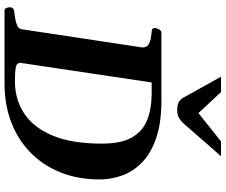

<svg xmlns="http://www.w3.org/2000/svg" viewBox="-94 -902 996 848"><g transform="rotate(90 404.0 -478.0)"><path d="M12.2 -24.9Q13.2 -41 30.8 -43Q46.9 -44.4 64.5 -47.6Q82 -50.8 94.7 -57.1Q107.4 -63.5 108.9 -74.2L189.5 -607.9Q190.4 -626.5 178.2 -634.8Q166 -643.1 149.4 -646Q132.8 -648.9 118.7 -649.9Q104 -651.4 104 -660.6Q104 -664.1 104.5 -668Q104.5 -673.3 110.4 -683.1Q116.2 -692.9 124.5 -692.9H428.2Q524.9 -692.4 591.1 -669.4Q657.2 -646.5 697.3 -607.4Q737.3 -568.4 754.9 -519.8Q772.5 -471.2 772.5 -420.4Q772.5 -322.8 740.5 -244.9Q708.5 -167 651.4 -112.3Q594.2 -57.6 517.6 -28.8Q440.9 0 351.1 0H25.9Q18.1 0 14.6 -9.8Q11.2 -19.5 12.2 -24.9ZM257.3 -68.4Q258.3 -62 262 -56.9Q265.6 -51.8 282.5 -48.8Q299.3 -45.9 338.9 -45.9Q418 -45.9 480.2 -86.2Q542.5 -126.5 578.4 -211.2Q614.3 -295.9 614.3 -430.2Q614.3 -515.6 586.7 -563.2Q559.1 -610.8 509 -630.4Q459 -649.9 389.6 -649.9H344.2ZM465.3 -762.7Q442.9 -762.7 430.9 -769.8Q418.9 -776.9 412.6 -787.6L318.8 -956.1H386.7L479.5 -856.4L604.5 -956.1H669.9L526.4 -792Q516.1 -780.3 502.4 -771.5Q488.8 -762.7 465.3 -762.7Z"/></g></svg>

Font: Gelasio SemiBold
Style: Italic
Weight: 600
Italic angle: -8.5°
Designer: Eben Sorkin
Foundry: Eben Sorkin
Version: Version 1.008